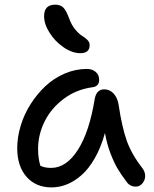

<svg xmlns="http://www.w3.org/2000/svg" viewBox="-20 -752 662 827"><path d="M326.2 -522.9Q291 -522.9 253.9 -548.3Q216.8 -573.7 193.4 -611.1Q169.9 -648.4 169.9 -682.1Q169.9 -731.9 217.8 -731.9Q239.7 -731.9 252.2 -720Q264.6 -708 277.8 -672.9Q287.6 -645 303.7 -625.5Q319.8 -606 333 -598.1Q346.2 -590.3 356.2 -580.3Q366.2 -570.3 366.2 -558.1Q366.2 -522.9 326.2 -522.9ZM202.1 55.2Q134.3 55.2 94.2 9.5Q54.2 -36.1 54.2 -113.8Q54.2 -161.1 69.1 -210.4Q84 -259.8 111.6 -303.2Q139.2 -346.7 175.5 -380.9Q211.9 -415 258.5 -435.1Q305.2 -455.1 354 -455.1Q377 -455.1 392.1 -442.4Q407.2 -429.7 407.2 -407.2Q407.2 -394 399.4 -385.7Q391.6 -377.4 377 -376Q308.6 -366.7 254.6 -326.4Q200.7 -286.1 172.4 -229.2Q144 -172.4 144 -109.9Q144 -70.3 153.8 -38.1Q171.9 -28.8 200.2 -28.8Q265.6 -28.8 315.4 -106.4Q365.2 -184.1 388.2 -327.1Q396 -367.2 429.2 -367.2Q453.1 -367.2 470 -348.4Q486.8 -329.6 491.2 -298.8Q505.4 -204.1 526.1 -145.5Q546.9 -86.9 595.2 -24.9Q605.5 -10.3 605.2 6.8Q605 23.9 593.5 37.8Q582 51.8 564.9 51.8Q539.6 51.8 524.9 30.8Q501 -1.5 486.6 -25.4Q472.2 -49.3 456.5 -89.6Q440.9 -129.9 432.1 -179.2Q415 -117.2 388.4 -70.8Q361.8 -24.4 331.1 2.4Q300.3 29.3 268.1 42.2Q235.8 55.2 202.1 55.2Z"/></svg>

Font: Shantell Sans Bouncy
Style: Regular
Weight: 400
Designer: Stephen Nixon, Anya Danilova, Shantell Martin
Foundry: Arrow Type
Version: Version 1.006;[9816181b4]